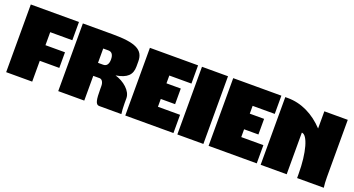

<svg xmlns="http://www.w3.org/2000/svg" viewBox="-40 -953 2555 1386"><g transform="rotate(20 1237.5 -260.0)"><path d="M20 -520V0H220V-160H370V-280H220V-380H390V-520Z M620 -400H660C686 -400 700 -381 700 -345C700 -309 686 -290 660 -290H620ZM420 -520V0H620V-190H668C687 -190 700 -170 700 -140V-120C700 -35 706 0 735 0H905C902 -20 900 -49 900 -80V-120C900 -176 837 -229 770 -248C856 -262 890 -296 890 -360V-400C890 -488 825 -520 650 -520Z M935 -520V0H1305V-140H1135V-200H1245V-320H1135V-380H1305V-520Z M1335 -520V0H1535V-520Z M1575 -520V0H1945V-140H1775V-200H1885V-320H1775V-380H1945V-520Z M1975 -520V0H2175V-320C2219 -320 2255 -196 2255 -30V0H2460C2457 -20 2455 -49 2455 -80V-520H2275V-388C2197 -471 2100 -520 1995 -520Z"/></g></svg>

Font: MikodacsPCS
Style: Regular
Weight: 900
Designer: gluk (gluksza@wp.pl)
Foundry: gluk (gluksza@wp.pl)
Version: Version 0.27